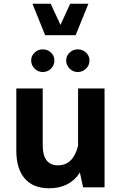

<svg xmlns="http://www.w3.org/2000/svg" viewBox="-20 -1009 654 1034"><path d="M154.8 -988.8H252.9L305.7 -875L357.9 -988.8H456.1L387.2 -819.3H223.1ZM147.9 -683.1Q147.9 -708.5 166.5 -725.8Q185.1 -743.2 210.4 -743.2Q236.3 -743.2 254.6 -725.8Q272.9 -708.5 272.9 -683.1Q272.9 -657.7 254.6 -639.4Q236.3 -621.1 210.4 -621.1Q185.1 -621.1 166.5 -639.4Q147.9 -657.7 147.9 -683.1ZM336.4 -683.1Q336.4 -708.5 355 -725.8Q373.5 -743.2 398.9 -743.2Q424.8 -743.2 443.4 -725.8Q461.9 -708.5 461.9 -683.1Q461.9 -657.7 443.4 -639.4Q424.8 -621.1 398.9 -621.1Q373.5 -621.1 355 -639.4Q336.4 -657.7 336.4 -683.1ZM67.9 -197.3V-532.7H210V-227.5Q210 -118.7 292 -118.7Q374 -118.7 400.4 -223.6V-532.7H543V0H427.7L410.2 -79.6Q355.5 4.9 244.1 4.9Q158.7 4.9 113.3 -47.6Q67.9 -100.1 67.9 -197.3Z"/></svg>

Font: Estedad-FD Bold
Style: Regular
Weight: 700
Designer: Amin Abedi
Version: Version 7.3